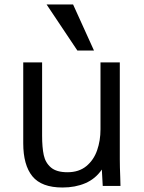

<svg xmlns="http://www.w3.org/2000/svg" viewBox="-20 -828 640 855"><path d="M83.5 -190V-550H167.5V-224Q167.5 -171.5 174.8 -137.5Q182 -103.5 206.8 -82.2Q231.5 -61 280.5 -61Q331.5 -61 364.5 -88.2Q397.5 -115.5 412.5 -158.8Q427.5 -202 427.5 -252V-550H513.5V-119Q513.5 -86 515.5 -38Q515.5 -27 516.5 0H437.5L433.5 -73Q405 -31.5 360 -12.2Q315 7 258.5 7Q165 7 124.2 -43Q83.5 -93 83.5 -190ZM187.5 -808H305.5L398.5 -603H324.5Z"/></svg>

Font: JuliaMono
Style: Regular
Weight: 400
Monospace: yes
Designer: cormullion
Foundry: corm
Version: Version 0.055; ttfautohint (v1.8.4)